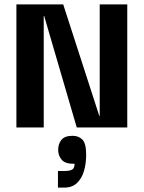

<svg xmlns="http://www.w3.org/2000/svg" viewBox="-20 -583 658 878"><path d="M436 -563H562V0H331L182 -510H180V0H55V-563H269L434 -53H436ZM245 275V199H272Q299 199 310 192.5Q321 186 321 166Q279 167 262.5 148Q246 129 246 102Q246 75 261 56.5Q276 38 312 38Q339 38 356.5 55Q374 72 374 125Q374 165 364 199Q354 233 332 254Q310 275 273 275Z"/></svg>

Font: Darker Grotesque ExtraBold
Style: Regular
Weight: 800
Designer: Gabriel Lam
Foundry: TypeRant
Version: Version 1.000;gftools[0.9.28]